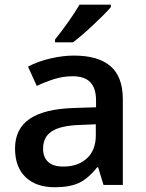

<svg xmlns="http://www.w3.org/2000/svg" viewBox="-20 -786 620 816"><path d="M419.9 0 397 -75.2H393.1Q354 -25.9 314.5 -8.1Q274.9 9.8 212.9 9.8Q133.3 9.8 88.6 -33.2Q43.9 -76.2 43.9 -154.8Q43.9 -238.3 106 -280.8Q168 -323.2 294.9 -327.1L388.2 -330.1V-358.9Q388.2 -410.6 364 -436.3Q339.8 -461.9 289.1 -461.9Q247.6 -461.9 209.5 -449.7Q171.4 -437.5 136.2 -420.9L99.1 -502.9Q143.1 -525.9 195.3 -537.8Q247.6 -549.8 293.9 -549.8Q397 -549.8 449.5 -504.9Q502 -460 502 -363.8V0ZM249 -78.1Q311.5 -78.1 349.4 -113Q387.2 -147.9 387.2 -210.9V-257.8L317.9 -254.9Q236.8 -252 200 -227.8Q163.1 -203.6 163.1 -153.8Q163.1 -117.7 184.6 -97.9Q206.1 -78.1 249 -78.1ZM213.9 -606V-618.2Q241.7 -652.3 271.2 -694.3Q300.8 -736.3 317.9 -766.1H451.2V-755.9Q425.8 -726.1 375.2 -679Q324.7 -631.8 290 -606Z"/></svg>

Font: f2_44652          
Style: Regular
Weight: 600
Foundry: Ascender Corporation
Version: Version 1.10